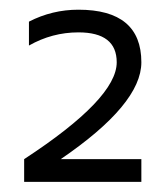

<svg xmlns="http://www.w3.org/2000/svg" viewBox="-20 -718 338 392"><path d="M29.3 -346.7V-393.1Q218.3 -516.6 218.3 -590.8Q218.3 -651.9 140.1 -651.9Q86.4 -651.9 39.1 -625V-673.8Q86.4 -698.2 140.1 -698.2Q268.6 -698.2 268.6 -590.8Q268.6 -505.4 104 -393.1H268.6V-346.7Z"/></svg>

Font: Sansation Light
Style: Light
Weight: 300
Designer: Bernd Montag
Version: Version 1.301